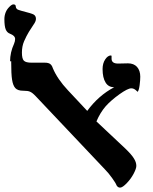

<svg xmlns="http://www.w3.org/2000/svg" viewBox="-35 -842 697 876"><path d="M16 -563 11 -562Q11 -603 29 -642Q34 -654 34 -664Q34 -679 11 -688Q-3 -693 -9 -708Q-15 -723 -15 -755Q-15 -771 -9 -786Q-4 -799 8 -811Q19 -822 26 -822Q37 -822 37 -812Q37 -806 42 -801Q46 -797 65 -792Q109 -781 118 -776Q129 -770 129 -756Q129 -745 119 -731Q110 -718 97 -697Q86 -679 75 -654Q65 -631 65 -602Q65 -574 74 -565Q83 -556 109 -556H170Q186 -556 194 -550Q202 -544 206 -531Q227 -481 275 -430L363 -336Q414 -406 486 -444Q460 -444 447 -465Q433 -487 433 -527Q433 -553 445 -571Q457 -589 471 -589Q474 -589 474 -586V-574Q474 -552 504 -552L549 -553Q575 -553 590 -537Q605 -520 605 -492Q605 -476 602 -453Q599 -430 593 -423Q583 -433 577 -436Q571 -439 564 -439Q548 -439 510 -412Q471 -384 447 -357Q422 -328 405 -288L537 -164Q566 -136 576 -119Q587 -102 587 -85Q587 -73 575 -50Q563 -27 544 -7Q524 14 513 14Q503 14 497 4Q493 -7 477 -29Q460 -53 443 -70L128 -403Q112 -420 101 -424Q92 -428 71 -428Q46 -428 35 -440Q24 -452 20 -479Q16 -503 16 -563Z"/></svg>

Font: Libra Serif Modern
Style: Bold
Weight: 700
Designer: Stefan Peev, Context Ltd
Foundry: Ascender Corporation
Version: Version 1.000